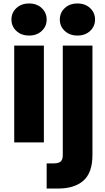

<svg xmlns="http://www.w3.org/2000/svg" viewBox="-20 -821 606 1107"><path d="M46 -708Q46 -748 74.5 -774.5Q103 -801 148 -801Q192 -801 220.5 -774.5Q249 -748 249 -708Q249 -669 220.5 -642.5Q192 -616 148 -616Q103 -616 74.5 -642.5Q46 -669 46 -708ZM233 -558V0H62V-558ZM325 -708Q325 -748 353.5 -774.5Q382 -801 427 -801Q471 -801 499.5 -774.5Q528 -748 528 -708Q528 -669 499.5 -642.5Q471 -616 427 -616Q382 -616 353.5 -642.5Q325 -669 325 -708ZM513 72Q513 175 461 220.5Q409 266 316 266H249V121H290Q318 121 330 110Q342 99 342 74V-558H513Z"/></svg>

Font: IBM-Poppins
Style: Poppins-Bold
Weight: 700
Designer: Mike Abbink, Paul van der Laan, Pieter van Rosmalen, Ben Mitchell, Mark Frömberg
Foundry: Bold Monday
Version: Version 1.1